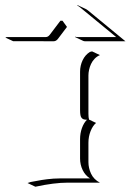

<svg xmlns="http://www.w3.org/2000/svg" viewBox="-79 -685 500 735"><path d="M-58.6 -541.3 -53.2 -543.2H96.7Q105 -543.2 111.8 -552.2L152.3 -605.7H160.2L177.5 -581.8L176.5 -580.8L143.3 -536.9Q136 -527.1 126.7 -527.1L-28.6 -527.3ZM208.7 -543 209.2 -544.9Q212.4 -543.2 215.8 -543.2H365.7L227.3 -657Q221.7 -661.6 216.6 -663.8L218 -665.3L248.3 -651.1Q253.2 -648.9 258.5 -644.5L401.1 -527.1H245.8Q242.2 -527.1 238.8 -528.8ZM26.4 15.6 38.6 11.7Q42.7 11 58.3 8.1Q74 5.1 80.9 4Q87.9 2.9 101 1.2Q114 -0.5 125.9 -1.2Q137.7 -2 150.1 -2H265.6Q247.6 -13.2 237.5 -33.9Q227.5 -54.7 227.5 -78.1V-152.3Q227.5 -174.8 234.7 -194.8Q241.9 -214.8 253.9 -226.6Q246.6 -226.8 242.3 -227.9Q238 -229 234.3 -232.7Q230.5 -236.3 229 -243.9Q227.5 -251.5 227.5 -263.7V-410.2Q227.5 -433.8 237.4 -454.6Q247.3 -475.3 265.4 -486.3L273.4 -488.3L303.5 -474.1Q292 -469.2 283.2 -460.1Q274.4 -450.9 269.4 -439.9Q264.4 -429 262 -417.8Q259.5 -406.7 259.5 -396.2V-249.5Q259.5 -234.4 262 -227.1L288.8 -214.4Q276.1 -203.9 267.8 -183Q259.5 -162.1 259.5 -138.4V-64Q259.5 -53 262 -42.1Q264.4 -31.2 269.4 -20.4Q274.4 -9.5 283.2 -0.5Q292 8.5 303.5 14.2H180.4Q128.9 14.2 56.4 29.8Z"/></svg>

Font: AgreloyOut1
Style: Medium
Weight: 400
Designer: gluk
Foundry: gluk
Version: Version 0.27